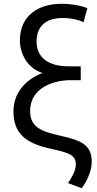

<svg xmlns="http://www.w3.org/2000/svg" viewBox="-20 -800 513 1013"><path d="M298 -84C194 -107 139 -131 139 -214C139 -345 276 -377 351 -377H406V-450H341C237 -450 173 -495 173 -581C173 -652 212 -705 310 -705C364 -705 402 -692 421 -683L441 -757C419 -766 369 -780 304 -780C184 -780 85 -719 85 -587C85 -512 129 -438 204 -415C154 -396 51 -339 51 -212C51 -94 118 -42 254 -14C345 7 380 17 380 68C380 107 350 148 339 166L411 193C434 163 464 107 464 54C464 -29 419 -58 298 -84Z"/></svg>

Font: Repo
Style: Regular
Weight: 400
Designer: Stefan Peev
Foundry: Context Ltd
Version: Version 0.000